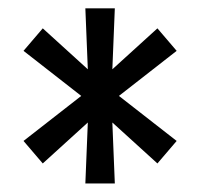

<svg xmlns="http://www.w3.org/2000/svg" viewBox="-20 -510 478 458"><path d="M263.7 -281.2 401.4 -173.8 355.5 -120.1 248 -217.8 253.9 -72.3H183.6L189.5 -217.8L82 -120.1L36.1 -173.8L173.8 -281.2L36.1 -388.7L82 -442.4L189.5 -344.7L183.6 -490.2H253.9L248 -344.7L355.5 -442.4L401.4 -388.7Z"/></svg>

Font: Sudo Variable
Style: Regular
Weight: 400
Monospace: yes
Designer: Jens Kutilek
Foundry: Jens Kutilek
Version: Version 0.040